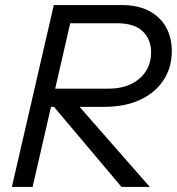

<svg xmlns="http://www.w3.org/2000/svg" viewBox="-20 -740 700 760"><path d="M27 0 193 -720H461Q527 -720 571.5 -696Q616 -672 638.5 -630Q661 -588 660 -534Q659 -469 625.5 -420Q592 -371 532.5 -344Q473 -317 392 -317H160L177 -389H409Q460 -389 498 -407Q536 -425 557 -457.5Q578 -490 578 -531Q579 -583 545.5 -615.5Q512 -648 443 -648H258L109 0ZM461 0 160 -357H260L573 0Z"/></svg>

Font: Instrument Sans
Style: Italic
Weight: 400
Italic angle: -13°
Designer: Rodrigo Fuenzalida
Foundry: fragTYPE
Version: Version 1.000;gftools[0.9.28]